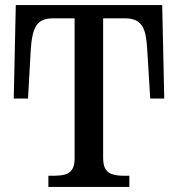

<svg xmlns="http://www.w3.org/2000/svg" viewBox="-20 -734 699 754"><path d="M170 0V-44H197Q217 -44 234.5 -48.5Q252 -53 262.5 -67.5Q273 -82 273 -111V-662H188Q164 -662 148 -655Q132 -648 122.5 -633Q113 -618 108 -595.5Q103 -573 101 -542L90 -347H34L42 -714H617L625 -347H570L558 -542Q556 -574 551.5 -596.5Q547 -619 537 -633.5Q527 -648 511 -655Q495 -662 471 -662H385V-115Q385 -84 395 -69Q405 -54 423 -49Q441 -44 461 -44H488V0Z"/></svg>

Font: ET Text
Style: Regular
Weight: 470
Designer: Monotype Design Team
Foundry: Monotype Imaging Inc.
Version: Version 2.009